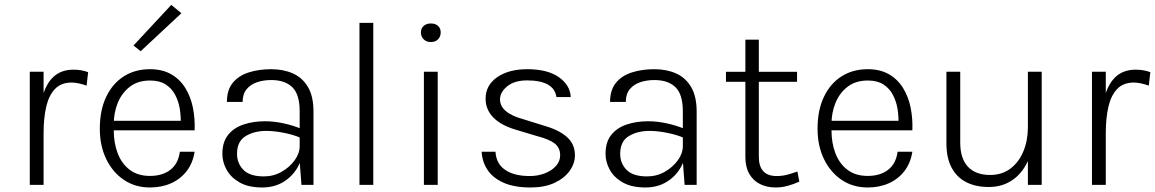

<svg xmlns="http://www.w3.org/2000/svg" viewBox="-20 -776 4849 806"><path d="M105 0V-475H163V0ZM141.5 -217.5Q141.5 -306.5 157 -365.5Q172.5 -424.5 205 -454Q237.5 -483.5 288 -483.5Q305.5 -483.5 320.2 -481Q335 -478.5 350 -473L343.5 -416.5Q329 -422 311.5 -425.8Q294 -429.5 281 -429.5Q236.5 -429.5 210.8 -402.5Q185 -375.5 174 -327.8Q163 -280 163 -217.5Z M609.5 11Q547.5 11 500.2 -20.8Q453 -52.5 426 -108.2Q399 -164 399 -235.5Q399 -313.5 425.8 -369.5Q452.5 -425.5 499.8 -455.5Q547 -485.5 609.5 -485.5Q662 -485.5 698.8 -464.2Q735.5 -443 758 -406.5Q780.5 -370 789.8 -324Q799 -278 797 -229H446.5V-269H761.5L738.5 -254Q740 -286.5 734.8 -318.8Q729.5 -351 715.2 -378Q701 -405 675.5 -421.5Q650 -438 610 -438Q559 -438 525 -411.8Q491 -385.5 474.2 -343.8Q457.5 -302 457.5 -254.5V-230Q457.5 -175.5 474.2 -132Q491 -88.5 524.8 -63Q558.5 -37.5 609.5 -37.5Q662 -37.5 695.2 -63.2Q728.5 -89 735 -139H797Q789.5 -91.5 763.8 -58Q738 -24.5 698.5 -6.8Q659 11 609.5 11ZM570.5 -561 540.5 -585 699 -755.5 741.5 -720.5Z M1245.5 0 1238 -98.5V-308.5Q1238 -380 1207 -410Q1176 -440 1118.5 -440Q1086.5 -440 1059 -430.8Q1031.5 -421.5 1015 -401.2Q998.5 -381 998.5 -348H932.5Q932.5 -398.5 957.5 -428.8Q982.5 -459 1024.8 -472.2Q1067 -485.5 1118.5 -485.5Q1169.5 -485.5 1209.5 -467.8Q1249.5 -450 1272.8 -410.8Q1296 -371.5 1296 -307.5V0ZM1080.5 11Q1023.5 11 986.5 -9.8Q949.5 -30.5 931.5 -63Q913.5 -95.5 913.5 -130Q913.5 -180 937.8 -210Q962 -240 1002.8 -253.5Q1043.5 -267 1092 -267Q1128.5 -267 1167.8 -258.8Q1207 -250.5 1243 -236V-197Q1212 -210.5 1171.5 -218.5Q1131 -226.5 1098 -226.5Q1047 -226.5 1011 -204.5Q975 -182.5 975 -130Q975 -90.5 1001.8 -63Q1028.5 -35.5 1088 -35.5Q1128.5 -35.5 1162.5 -55Q1196.5 -74.5 1217.2 -103.5Q1238 -132.5 1238 -162H1252.5Q1252.5 -116.5 1231.2 -77Q1210 -37.5 1171.2 -13.2Q1132.5 11 1080.5 11Z M1489 0V-680H1547V0Z M1788.5 -599.5Q1770 -599.5 1758.5 -611Q1747 -622.5 1747 -640Q1747 -657 1758.5 -667.2Q1770 -677.5 1788.5 -677.5Q1808 -677.5 1819 -667.2Q1830 -657 1830 -640Q1830 -622.5 1819 -611Q1808 -599.5 1788.5 -599.5ZM1759.5 0V-475H1817.5V0Z M2207.5 11Q2138.5 11 2093.8 -9Q2049 -29 2026.5 -63Q2004 -97 2002 -139H2060Q2063 -88.5 2100.8 -62.8Q2138.5 -37 2204 -37Q2238 -37 2267 -48.2Q2296 -59.5 2313.8 -79.2Q2331.5 -99 2331.5 -124Q2331.5 -156 2308 -174Q2284.5 -192 2233.5 -205L2147 -231Q2084.5 -249 2051.5 -282.2Q2018.5 -315.5 2018.5 -362Q2018.5 -418 2067 -451.8Q2115.5 -485.5 2193.5 -485.5Q2278.5 -485.5 2326 -452Q2373.5 -418.5 2376 -368.5H2316Q2310.5 -404 2279.5 -421.2Q2248.5 -438.5 2193.5 -438.5Q2139 -438.5 2109 -413.5Q2079 -388.5 2079 -359Q2079 -302 2177 -275.5L2262 -249Q2326 -231 2359.8 -201Q2393.5 -171 2393.5 -124Q2393.5 -89.5 2371.2 -58.5Q2349 -27.5 2307.5 -8.2Q2266 11 2207.5 11Z M2854 0 2846.5 -98.5V-308.5Q2846.5 -380 2815.5 -410Q2784.5 -440 2727 -440Q2695 -440 2667.5 -430.8Q2640 -421.5 2623.5 -401.2Q2607 -381 2607 -348H2541Q2541 -398.5 2566 -428.8Q2591 -459 2633.2 -472.2Q2675.5 -485.5 2727 -485.5Q2778 -485.5 2818 -467.8Q2858 -450 2881.2 -410.8Q2904.5 -371.5 2904.5 -307.5V0ZM2689 11Q2632 11 2595 -9.8Q2558 -30.5 2540 -63Q2522 -95.5 2522 -130Q2522 -180 2546.2 -210Q2570.5 -240 2611.2 -253.5Q2652 -267 2700.5 -267Q2737 -267 2776.2 -258.8Q2815.5 -250.5 2851.5 -236V-197Q2820.5 -210.5 2780 -218.5Q2739.5 -226.5 2706.5 -226.5Q2655.5 -226.5 2619.5 -204.5Q2583.5 -182.5 2583.5 -130Q2583.5 -90.5 2610.2 -63Q2637 -35.5 2696.5 -35.5Q2737 -35.5 2771 -55Q2805 -74.5 2825.8 -103.5Q2846.5 -132.5 2846.5 -162H2861Q2861 -116.5 2839.8 -77Q2818.5 -37.5 2779.8 -13.2Q2741 11 2689 11Z M3236 11Q3199 11 3170.2 -3.5Q3141.5 -18 3125.2 -46.5Q3109 -75 3109 -117V-609.5H3165.5V-118Q3165.5 -37 3240.5 -37Q3262.5 -37 3282.5 -42Q3302.5 -47 3327.5 -56L3335.5 -13.5Q3311 -2.5 3286.5 4.2Q3262 11 3236 11ZM3027.5 -432.5V-474.5H3326V-432.5Z M3622.5 11Q3560.5 11 3513.2 -20.8Q3466 -52.5 3439 -108.2Q3412 -164 3412 -235.5Q3412 -313.5 3438.8 -369.5Q3465.5 -425.5 3512.8 -455.5Q3560 -485.5 3622.5 -485.5Q3675 -485.5 3711.8 -464.2Q3748.5 -443 3771 -406.5Q3793.5 -370 3802.8 -324Q3812 -278 3810 -229H3459.5V-269H3774.5L3751.5 -254Q3753 -286.5 3747.8 -318.8Q3742.5 -351 3728.2 -378Q3714 -405 3688.5 -421.5Q3663 -438 3623 -438Q3572 -438 3538 -411.8Q3504 -385.5 3487.2 -343.8Q3470.5 -302 3470.5 -254.5V-230Q3470.5 -175.5 3487.2 -132Q3504 -88.5 3537.8 -63Q3571.5 -37.5 3622.5 -37.5Q3675 -37.5 3708.2 -63.2Q3741.5 -89 3748 -139H3810Q3802.5 -91.5 3776.8 -58Q3751 -24.5 3711.5 -6.8Q3672 11 3622.5 11Z M4295 -475H4353V0H4295ZM3953 -475H4011V-177Q4011 -111 4043.2 -76.2Q4075.5 -41.5 4136.5 -41.5Q4186.5 -41.5 4222 -68.5Q4257.5 -95.5 4276.2 -141Q4295 -186.5 4295 -241.5H4322.5Q4322.5 -165.5 4299 -109Q4275.5 -52.5 4232.5 -21.8Q4189.5 9 4130.5 9Q4075.5 9 4035.8 -11.5Q3996 -32 3974.5 -72.8Q3953 -113.5 3953 -174Z M4564 0V-475H4622V0ZM4600.5 -217.5Q4600.5 -306.5 4616 -365.5Q4631.5 -424.5 4664 -454Q4696.5 -483.5 4747 -483.5Q4764.5 -483.5 4779.2 -481Q4794 -478.5 4809 -473L4802.5 -416.5Q4788 -422 4770.5 -425.8Q4753 -429.5 4740 -429.5Q4695.5 -429.5 4669.8 -402.5Q4644 -375.5 4633 -327.8Q4622 -280 4622 -217.5Z"/></svg>

Font: Karla Light
Style: Regular
Weight: 300
Designer: Jonathan Pinhorn
Version: Version 2.004;gftools[0.9.33]